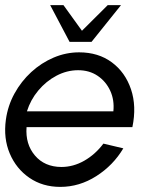

<svg xmlns="http://www.w3.org/2000/svg" viewBox="-28 -719 608 752"><path d="M208 13Q139 13 87.2 -22.5Q35.5 -58 10.2 -117.8Q-15 -177.5 -5 -250Q2.5 -305 28.8 -352.8Q55 -400.5 94.5 -436.8Q134 -473 182.2 -493.5Q230.5 -514 282 -514Q357 -514 409.8 -475Q462.5 -436 485 -369.5Q507.5 -303 490.5 -221H76Q71 -154.5 108.8 -110Q146.5 -65.5 212 -65Q259 -65 302 -89.5Q345 -114 377 -156.5L455 -138Q415.5 -71.5 349.2 -29.2Q283 13 208 13ZM77.5 -283H416Q420.5 -327 403.8 -363.5Q387 -400 354.5 -422Q322 -444 278 -444Q234 -444 193.2 -422.5Q152.5 -401 122 -364.5Q91.5 -328 77.5 -283ZM244.5 -555 168.5 -699H220.5L293 -598.5L394 -699H446L330.5 -555Z"/></svg>

Font: Urbanist
Style: Italic
Weight: 400
Italic angle: -8°
Designer: Corey Hu
Foundry: Corey Hu
Version: Version 1.330; ttfautohint (v1.8.4.7-5d5b)